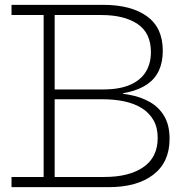

<svg xmlns="http://www.w3.org/2000/svg" viewBox="-20 -772 776 792"><path d="M299.5 -710 301 -752H406Q520.5 -752 586 -705Q651.5 -658 651.5 -562.5Q651.5 -469 588.2 -425Q525 -381 403.5 -381H193V-403H405.5Q472 -403 515.8 -421.8Q559.5 -440.5 581 -475Q602.5 -509.5 602.5 -557Q602.5 -636 547.5 -673Q492.5 -710 398 -710ZM302.5 -42H410.5Q513 -42 571.8 -82.8Q630.5 -123.5 630.5 -203.5Q630.5 -246 613 -276.5Q595.5 -307 564.8 -326Q534 -345 493 -353.8Q452 -362.5 404.5 -362.5H193V-390.5H404.5Q461.5 -390.5 511.2 -381.5Q561 -372.5 598.8 -350.8Q636.5 -329 658 -292Q679.5 -255 679.5 -199.5Q679.5 -103 612.5 -51.5Q545.5 0 428.5 0H302.5ZM27.5 -710V-752H338.5V-710H205.5V-42H338.5V0H27.5V-42H160V-710ZM439 -393H487V-380.5H439Z"/></svg>

Font: Hepta Slab Light
Style: Regular
Weight: 300
Designer: Michael LaGattuta
Foundry: Michael LaGattuta
Version: Version 1.102